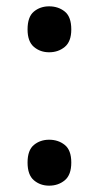

<svg xmlns="http://www.w3.org/2000/svg" viewBox="-20 -816 312 606"><path d="M67 -723Q67 -763 87 -779.5Q107 -796 135 -796Q164 -796 184.5 -779.5Q205 -763 205 -723Q205 -685 184.5 -668Q164 -651 135 -651Q107 -651 87 -668Q67 -685 67 -723ZM67 -303Q67 -342 87 -358.5Q107 -375 135 -375Q164 -375 184.5 -358.5Q205 -342 205 -303Q205 -264 184.5 -247Q164 -230 135 -230Q107 -230 87 -247Q67 -264 67 -303Z"/></svg>

Font: Noto Sans Khmer UI Medium
Style: Regular
Weight: 500
Designer: Danh Hong and the Monotype Design Team
Foundry: Monotype Imaging Inc.
Version: Version 2.002; ttfautohint (v1.8.4.7-5d5b)